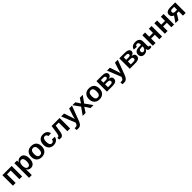

<svg xmlns="http://www.w3.org/2000/svg" viewBox="1001 -3580 6828 6828"><g transform="rotate(-45 4414.5 -166.5)"><path d="M207.5 -435.5V0H69.8V-528.3H534.2V0H396.5V-435.5Z M1173.8 -266.6Q1173.8 -134.3 1120.8 -62.3Q1067.9 9.8 971.2 9.8Q856.4 9.8 811 -84H808.1Q811 -69.3 811 4.9V207.5H673.8V-406.7Q673.8 -444.3 672.9 -474.6Q671.9 -504.9 669.9 -528.3H803.2Q805.7 -519.5 807.4 -493.7Q809.1 -467.8 809.1 -442.4H811Q856.9 -539.6 980 -539.6Q1072.3 -539.6 1123 -468.5Q1173.8 -397.5 1173.8 -266.6ZM1030.8 -266.6Q1030.8 -444.3 921.9 -444.3Q867.2 -444.3 838.1 -396.5Q809.1 -348.6 809.1 -262.7Q809.1 -177.2 838.1 -130.6Q867.2 -84 920.9 -84Q1030.8 -84 1030.8 -266.6Z M1786.6 -264.6Q1786.6 -136.2 1715.3 -63.2Q1644 9.8 1518.1 9.8Q1394.5 9.8 1324.2 -63.5Q1253.9 -136.7 1253.9 -264.6Q1253.9 -392.1 1324.2 -465.1Q1394.5 -538.1 1521 -538.1Q1650.4 -538.1 1718.5 -467.5Q1786.6 -397 1786.6 -264.6ZM1643.1 -264.6Q1643.1 -358.9 1612.3 -401.4Q1581.5 -443.8 1522.9 -443.8Q1397.9 -443.8 1397.9 -264.6Q1397.9 -176.3 1428.5 -130.1Q1459 -84 1516.6 -84Q1643.1 -84 1643.1 -264.6Z M2115.7 9.8Q1995.6 9.8 1930.2 -61.8Q1864.7 -133.3 1864.7 -261.2Q1864.7 -392.1 1930.7 -465.1Q1996.6 -538.1 2117.7 -538.1Q2210.9 -538.1 2272 -491.2Q2333 -444.3 2348.6 -361.8L2210.4 -355Q2204.6 -395.5 2181.2 -419.7Q2157.7 -443.8 2114.7 -443.8Q2008.8 -443.8 2008.8 -266.6Q2008.8 -84 2116.7 -84Q2155.8 -84 2182.1 -108.6Q2208.5 -133.3 2214.8 -182.1L2352.5 -175.8Q2345.2 -120.1 2313.2 -78.4Q2281.2 -36.6 2230.5 -13.4Q2179.7 9.8 2115.7 9.8Z M2584 -60.5Q2566.4 -23.4 2539.6 -6.8Q2512.7 9.8 2467.3 9.8Q2449.7 9.8 2426.5 7.8Q2403.3 5.9 2392.1 3.4V-89.8Q2404.8 -85.4 2425.3 -85.4Q2434.6 -85.4 2446.8 -91.6Q2459 -97.7 2471.9 -124Q2484.9 -150.4 2496.1 -210.4Q2503.4 -249.5 2515.1 -327.9Q2526.9 -406.2 2543.5 -528.3H2947.3V0H2809.6V-435.5H2658.2Q2632.3 -243.7 2617.2 -170.9Q2602.1 -99.1 2584 -60.5Z M3155.3 207.5Q3105 207.5 3068.8 201.2V103.5Q3096.2 107.4 3116.2 107.4Q3164.1 107.4 3187.7 81.5Q3211.4 55.7 3233.9 -5.4L3024.9 -528.3H3169.9L3252.9 -280.8Q3262.7 -253.9 3274.9 -213.4Q3287.1 -172.9 3302.2 -117.7Q3313.5 -162.6 3323.7 -200.7Q3334 -238.8 3346.2 -278.8L3424.3 -528.3H3567.9L3358.9 27.8Q3346.2 61.5 3332 87.4Q3317.9 113.3 3303.2 133.3Q3273.4 173.8 3238.3 190.7Q3203.1 207.5 3155.3 207.5Z M3850.1 -191.4 3726.1 0H3580.1L3773.4 -272.9L3589.4 -528.3H3737.3L3850.1 -355.5L3962.4 -528.3H4111.3L3927.2 -274.4L4122.1 0H3973.1Z M4689.9 -264.6Q4689.9 -136.2 4618.7 -63.2Q4547.4 9.8 4421.4 9.8Q4297.9 9.8 4227.5 -63.5Q4157.2 -136.7 4157.2 -264.6Q4157.2 -392.1 4227.5 -465.1Q4297.9 -538.1 4424.3 -538.1Q4553.7 -538.1 4621.8 -467.5Q4689.9 -397 4689.9 -264.6ZM4546.4 -264.6Q4546.4 -358.9 4515.6 -401.4Q4484.9 -443.8 4426.3 -443.8Q4301.3 -443.8 4301.3 -264.6Q4301.3 -176.3 4331.8 -130.1Q4362.3 -84 4419.9 -84Q4546.4 -84 4546.4 -264.6Z M5060.5 -528.3Q5290 -528.3 5290 -396Q5290 -350.1 5258.8 -320.1Q5227.5 -290 5171.4 -279.8V-276.4Q5304.7 -260.7 5304.7 -152.3Q5304.7 -75.7 5246.3 -37.8Q5188 0 5081.1 0H4798.8V-528.3ZM4936.5 -315.9H5038.1Q5097.7 -315.9 5122.3 -330.1Q5147 -344.2 5147 -379.9Q5147 -412.6 5123.5 -427.7Q5100.1 -442.9 5044.4 -442.9H4936.5ZM4936.5 -85.4H5047.4Q5111.8 -85.4 5138.2 -101.8Q5164.6 -118.2 5164.6 -157.2Q5164.6 -198.7 5136.7 -215.3Q5108.9 -231.9 5042 -231.9H4936.5Z M5460 207.5Q5409.7 207.5 5373.5 201.2V103.5Q5400.9 107.4 5420.9 107.4Q5468.8 107.4 5492.4 81.5Q5516.1 55.7 5538.6 -5.4L5329.6 -528.3H5474.6L5557.6 -280.8Q5567.4 -253.9 5579.6 -213.4Q5591.8 -172.9 5606.9 -117.7Q5618.2 -162.6 5628.4 -200.7Q5638.7 -238.8 5650.9 -278.8L5729 -528.3H5872.6L5663.6 27.8Q5650.9 61.5 5636.7 87.4Q5622.6 113.3 5607.9 133.3Q5578.1 173.8 5543 190.7Q5507.8 207.5 5460 207.5Z M6209.5 -528.3Q6439 -528.3 6439 -396Q6439 -350.1 6407.7 -320.1Q6376.5 -290 6320.3 -279.8V-276.4Q6453.6 -260.7 6453.6 -152.3Q6453.6 -75.7 6395.3 -37.8Q6336.9 0 6230 0H5947.8V-528.3ZM6085.4 -315.9H6187Q6246.6 -315.9 6271.2 -330.1Q6295.9 -344.2 6295.9 -379.9Q6295.9 -412.6 6272.5 -427.7Q6249 -442.9 6193.4 -442.9H6085.4ZM6085.4 -85.4H6196.3Q6260.7 -85.4 6287.1 -101.8Q6313.5 -118.2 6313.5 -157.2Q6313.5 -198.7 6285.6 -215.3Q6257.8 -231.9 6190.9 -231.9H6085.4Z M6673.3 9.8Q6596.7 9.8 6553.7 -32Q6510.7 -73.7 6510.7 -149.4Q6510.7 -231.4 6564.2 -273.9Q6617.7 -316.4 6719.2 -318.4L6833 -320.3V-347.2Q6833 -398.9 6814.9 -424.1Q6796.9 -449.2 6755.9 -449.2Q6717.8 -449.2 6700 -431.9Q6682.1 -414.6 6677.7 -374.5L6534.7 -381.3Q6561.5 -538.1 6761.7 -538.1Q6861.8 -538.1 6916 -488.8Q6970.2 -439.5 6970.2 -348.6V-156.2Q6970.2 -111.8 6980.2 -95Q6990.2 -78.1 7013.7 -78.1Q7029.3 -78.1 7043.9 -81.1V-6.8Q7018.6 -0.5 7000.5 2.7Q6982.4 5.9 6956.1 5.9Q6904.3 5.9 6879.6 -19.5Q6855 -44.9 6850.1 -94.2H6847.2Q6789.6 9.8 6673.3 9.8ZM6833 -244.6 6762.7 -243.7Q6714.4 -241.2 6694.8 -233.4Q6674.8 -224.6 6664.3 -207Q6653.8 -189.5 6653.8 -160.2Q6653.8 -122.6 6671.1 -104.2Q6688.5 -85.9 6717.3 -85.9Q6749.5 -85.9 6776.4 -103.5Q6802.7 -121.1 6817.9 -152.1Q6833 -183.1 6833 -217.8Z M7245.1 -226.1V0H7107.4V-528.3H7245.1V-319.3H7434.1V-528.3H7571.8V0H7434.1V-226.1Z M7849.1 -226.1V0H7711.4V-528.3H7849.1V-319.3H8038.1V-528.3H8175.8V0H8038.1V-226.1Z M8527.8 -212.4 8395 0H8245.1L8402.3 -230Q8346.7 -243.2 8317.6 -281.2Q8288.6 -319.3 8288.6 -377Q8288.6 -452.1 8347.9 -490.2Q8407.2 -528.3 8521.5 -528.3H8759.3V0H8621.6V-212.4ZM8521 -296.4H8622.6V-442.9H8528.8Q8428.7 -442.9 8428.7 -369.1Q8428.7 -296.4 8521 -296.4Z"/></g></svg>

Font: Arimo
Style: Bold
Weight: 700
Designer: Steve Matteson
Foundry: Monotype Imaging Inc.
Version: Version 1.33